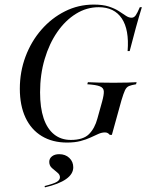

<svg xmlns="http://www.w3.org/2000/svg" viewBox="-20 -602 630 826"><path d="M268.5 11.3Q205.6 11.3 159.7 -16.5Q113.7 -44.4 89.5 -96.4Q65.3 -148.4 65.3 -220.2Q65.3 -293.5 89.9 -358.9Q114.5 -424.2 158.1 -474.2Q201.6 -524.2 259.3 -553.2Q316.9 -582.3 383.1 -582.3Q422.6 -582.3 448.4 -573.8Q474.2 -565.3 491.5 -554Q508.9 -542.7 521.4 -534.3Q533.9 -525.8 546 -525.8Q556.5 -525.8 563.7 -535.9Q571 -546 581.5 -571H590.3Q577.4 -529.8 564.5 -482.7Q551.6 -435.5 537.9 -382.3H529Q536.3 -474.2 504 -522.6Q471.8 -571 404.8 -571Q352.4 -571 306.9 -542.7Q261.3 -514.5 226.6 -464.5Q191.9 -414.5 172.2 -348Q152.4 -281.5 152.4 -204.8Q152.4 -138.7 167.7 -93.1Q183.1 -47.6 212.9 -23.8Q242.7 0 284.7 0Q337.9 0 362.9 -25Q387.9 -50 399.2 -92.7L419.4 -165.3Q427.4 -194.4 426.6 -209.3Q425.8 -224.2 409.7 -230.6Q393.5 -237.1 355.6 -239.5L358.1 -248.4Q373.4 -247.6 402.8 -246.8Q432.3 -246 468.5 -246Q504.8 -246 528.6 -246.8Q552.4 -247.6 567.7 -248.4L565.3 -239.5Q546 -236.3 535.1 -231.9Q524.2 -227.4 517.7 -213.7Q511.3 -200 502.4 -170.2L461.3 -21.8H452.4Q447.6 -27.4 442.7 -29.8Q437.9 -32.3 431.5 -32.3Q417.7 -32.3 403.2 -25.8Q388.7 -19.4 369.8 -10.5Q350.8 -1.6 326.2 4.8Q301.6 11.3 268.5 11.3ZM173.4 204 171.8 198.4Q212.9 187.9 225.4 179.8Q237.9 171.8 237.9 160.5Q237.9 149.2 226.6 140.3Q215.3 131.5 203.6 121Q191.9 110.5 191.9 94.4Q191.9 79.8 203.6 70.6Q215.3 61.3 234.7 61.3Q261.3 61.3 278.2 77.4Q295.2 93.5 295.2 117.7Q295.2 146.8 264.1 168.5Q233.1 190.3 173.4 204Z"/></svg>

Font: Playfair 144pt SemiCondensed
Style: Italic
Weight: 400
Width: 4
Italic angle: -15.6°
Designer: Claus Eggers Sørensen
Foundry: Claus Eggers Sørensen
Version: Version 2.203